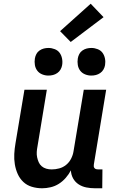

<svg xmlns="http://www.w3.org/2000/svg" viewBox="-20 -1001 640 1029"><path d="M206 8Q177 8 150.5 0Q124 -8 105 -26Q86 -44 75 -68.5Q64 -93 59.5 -120.5Q55 -148 56.5 -176Q58 -204 63 -233L111 -520H231L181 -217Q178 -202 177 -187Q176 -172 179 -158Q182 -144 187.5 -131.5Q193 -119 203.5 -110Q214 -101 228 -97Q242 -93 257 -93Q277 -93 297.5 -98.5Q318 -104 334.5 -117.5Q351 -131 361 -150.5Q371 -170 374 -190L429 -520H549L483 -120Q482 -115 482.5 -109.5Q483 -104 486.5 -100Q490 -96 495 -94.5Q500 -93 506 -93H529L528 8H489Q465 8 442.5 3.5Q420 -1 401.5 -13Q383 -25 372 -44.5Q361 -64 360 -88Q349 -67 332.5 -48Q316 -29 295.5 -16Q275 -3 251.5 2.5Q228 8 206 8ZM469 -596Q452 -596 436 -602.5Q420 -609 410 -622Q400 -635 397 -652.5Q394 -670 397 -688Q399 -700 405 -711.5Q411 -723 422 -730.5Q433 -738 445 -741Q457 -744 470 -744Q487 -744 503.5 -737.5Q520 -731 529.5 -718Q539 -705 542.5 -687.5Q546 -670 543 -652Q541 -640 534.5 -628.5Q528 -617 517 -609.5Q506 -602 494 -599Q482 -596 469 -596ZM239 -596Q222 -596 206 -602.5Q190 -609 180 -622Q170 -635 167 -652.5Q164 -670 167 -688Q169 -700 175 -711.5Q181 -723 192 -730.5Q203 -738 215 -741Q227 -744 240 -744Q257 -744 273.5 -737.5Q290 -731 299.5 -718Q309 -705 312.5 -687.5Q316 -670 313 -652Q311 -640 304.5 -628.5Q298 -617 287 -609.5Q276 -602 264 -599Q252 -596 239 -596ZM359 -776 302 -834 466 -981 535 -909Z"/></svg>

Font: Iosevka Extended
Style: Bold Italic
Weight: 700
Width: 7
Italic angle: -9°
Monospace: yes
Designer: Belleve Invis
Foundry: Belleve Invis
Version: Version 32.5.0; ttfautohint (v1.8.4)